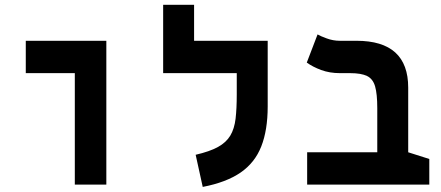

<svg xmlns="http://www.w3.org/2000/svg" viewBox="-20 -752 1798 782"><path d="M284.7 0V-454.1H85V-585.9H413.1V0Z M1070.3 -585.9V-318.4Q1070.3 -222.2 1044.2 -155.8Q1018.1 -89.4 960 -49.3Q901.9 -9.3 805.7 9.3L776.9 -121.6Q834 -134.8 867.7 -153.3Q901.4 -171.9 918 -199.7Q934.6 -227.5 939.5 -268.6Q944.3 -309.6 944.3 -367.2V-454.1H644.5V-732.4H770.5V-585.9Z M1728.5 -104.5V0H1231V-131.8H1516.6V-311.5Q1516.6 -369.1 1507.8 -399.9Q1499 -430.7 1475.1 -442.4Q1451.2 -454.1 1405.8 -454.1H1364.3Q1322.8 -454.1 1288.3 -466.8Q1253.9 -479.5 1229.5 -497.1L1273.4 -611.8Q1284.7 -605 1310.8 -595.5Q1336.9 -585.9 1363.8 -585.9H1432.1Q1642.6 -585.9 1642.6 -395V-131.8Z"/></svg>

Font: Cascadia Code PL
Style: Bold
Weight: 700
Monospace: yes
Designer: Aaron Bell
Foundry: Saja Typeworks
Version: Version 2404.023; ttfautohint (v1.8.4)